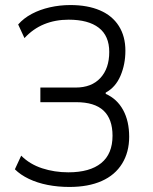

<svg xmlns="http://www.w3.org/2000/svg" viewBox="-20 -733 608 761"><path d="M255 8Q210 8 169 0Q128 -8 94.5 -24Q61 -40 39 -62L64 -116Q98 -82 147 -66Q196 -50 251 -50Q336 -50 381 -86.5Q426 -123 426 -195Q426 -261 390.5 -294.5Q355 -328 282 -328H140V-386H280Q343 -386 378 -424Q413 -462 413 -527Q413 -591 371.5 -623Q330 -655 252 -655Q199 -655 155 -637Q111 -619 77 -582L52 -636Q74 -661 106 -678Q138 -695 177.5 -704Q217 -713 259 -713Q327 -713 376 -692Q425 -671 451 -630Q477 -589 477 -532Q477 -478 457.5 -432.5Q438 -387 399 -366V-361Q444 -341 468 -297Q492 -253 492 -191Q492 -130 464 -84.5Q436 -39 383 -15.5Q330 8 255 8Z"/></svg>

Font: Nunito Sans 7pt Condensed Light
Style: Regular
Weight: 300
Width: 3
Designer: Vernon Adams
Foundry: Vernon Adams
Version: Version 3.101;gftools[0.9.27]